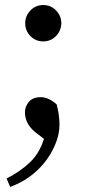

<svg xmlns="http://www.w3.org/2000/svg" viewBox="-20 -510 340 755"><path d="M79.1 -418.5Q79.1 -447.3 99.6 -468.8Q120.1 -490.2 149.9 -490.2Q179.7 -490.2 200.2 -469.2Q220.7 -448.2 221.2 -418.9Q220.7 -389.6 200.2 -368.2Q179.7 -347.2 149.9 -347.2Q120.1 -347.2 99.6 -368.2Q79.1 -389.2 79.1 -418.5ZM78.1 -68.4Q78.1 -90.8 93.3 -109.4Q108.9 -127.9 140.1 -127.9Q171.4 -127.9 203.1 -99.1Q213.9 -57.1 213.9 -19Q213.9 19 196.8 59.1Q179.7 99.6 152.8 131.8Q100.1 195.8 20 225.1L5.9 191.9Q57.6 166 96.7 129.4Q135.3 92.8 152.8 36.1L116.2 7.8Q78.1 -24.9 78.1 -68.4Z"/></svg>

Font: SourceSerifPro-Regular
Style: Regular
Weight: 400
Designer: Frank Grießhammer
Foundry: Adobe Systems Incorporated
Version: Version 1.014;PS Version 1.0;hotconv 1.0.73;makeotf.lib2.5.5